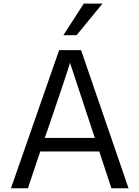

<svg xmlns="http://www.w3.org/2000/svg" viewBox="-20 -1006 762 1051"><path d="M40 24.4 303.7 -731.4H423.8L683.6 24.4H589.8L523.4 -176.8H200.2L132.8 24.4ZM224.6 -251H499L363.3 -662.1Q349.6 -613.3 240.2 -293.9ZM327.1 -813.5 438.5 -986.3H541L399.4 -813.5Z"/></svg>

Font: GenEi M Gothic v2 Regular
Style: Regular
Weight: 400
Version: Version 2.0